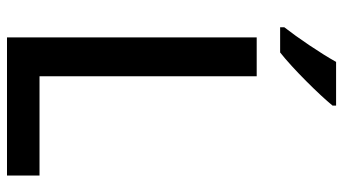

<svg xmlns="http://www.w3.org/2000/svg" viewBox="-236 -745 981 549"><g transform="rotate(90 254.5 -470.5)"><path d="M282 -941H157C132 -896 87 -830 58 -793V-781H130C176 -817 252 -894 282 -931ZM87 0H482V-93H198V-714H87Z"/></g></svg>

Font: Noto Sans Thai Medium
Style: Regular
Weight: 500
Designer: Monotype Design Team
Foundry: Monotype Imaging Inc.
Version: Version 1.901